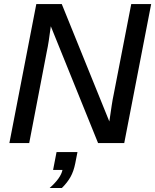

<svg xmlns="http://www.w3.org/2000/svg" viewBox="-20 -708 768 950"><path d="M211.4 -452.1 124.5 0H26.4L159.7 -688H285.6L521 -106.9Q527.8 -154.3 532.7 -186.3Q537.6 -218.3 542.5 -240.7L629.4 -688H728L594.7 0H465.3L231.4 -578.1Q226.1 -537.1 221.2 -505.6Q216.3 -474.1 211.4 -452.1ZM352.5 99.6Q344.7 139.2 328.9 167.5Q313 195.8 286.1 222.2H225.6Q281.2 172.9 289.1 132.8H242.7L259.8 44.4H363.3Z"/></svg>

Font: Arimo Medium
Style: Italic
Weight: 500
Italic angle: -12°
Designer: Steve Matteson
Foundry: Monotype Imaging Inc.
Version: Version 1.33